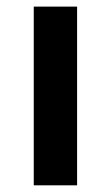

<svg xmlns="http://www.w3.org/2000/svg" viewBox="-20 -555 331 575"><path d="M81.1 -535.2H210.9V0H81.1Z"/></svg>

Font: Montserrat-Arabic Medium
Style: Regular
Weight: 500
Designer: Mohamed Gaber
Foundry: Kief Type Foundry
Version: Version 5.008;PS 005.008;hotconv 1.0.88;makeotf.lib2.5.64775